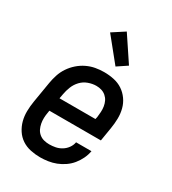

<svg xmlns="http://www.w3.org/2000/svg" viewBox="-187 -864 873 972"><g transform="rotate(30 250.0 -377.5)"><path d="M202 8Q173 8 145 2Q117 -4 94.5 -19Q72 -34 57 -57Q42 -80 35 -106.5Q28 -133 28.5 -162Q29 -191 34 -221L54 -341Q58 -365 66 -390Q74 -415 89 -437.5Q104 -460 124.5 -478Q145 -496 169 -507.5Q193 -519 218 -523.5Q243 -528 268 -528Q298 -528 326 -522Q354 -516 376.5 -501Q399 -486 415 -463.5Q431 -441 438 -414Q445 -387 444.5 -358Q444 -329 439 -299L426 -220H125L123 -207Q120 -191 119.5 -174.5Q119 -158 122 -142.5Q125 -127 131.5 -113.5Q138 -100 150 -90Q162 -80 177.5 -76Q193 -72 209 -72Q227 -72 245 -75.5Q263 -79 279.5 -89Q296 -99 307.5 -115Q319 -131 322 -149H412Q408 -126 397.5 -104Q387 -82 371.5 -63Q356 -44 335.5 -30Q315 -16 293 -7.5Q271 1 247.5 4.5Q224 8 202 8ZM348 -300 351 -313Q353 -329 354 -345Q355 -361 352.5 -376.5Q350 -392 343.5 -405.5Q337 -419 325.5 -429Q314 -439 299.5 -443.5Q285 -448 269 -448Q246 -448 222.5 -439.5Q199 -431 182 -413Q165 -395 156 -372.5Q147 -350 143 -327L138 -300ZM303 -581 193 -717 264 -763 360 -619Z"/></g></svg>

Font: Iosevka Term Curly Md Obl
Style: Regular
Weight: 500
Italic angle: -9°
Designer: Belleve Invis
Foundry: Belleve Invis
Version: Version 32.3.0